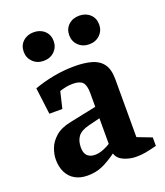

<svg xmlns="http://www.w3.org/2000/svg" viewBox="-135 -813 789 916"><g transform="rotate(-20 259.5 -355.5)"><path d="M153 10Q116 10 89.5 -5Q63 -20 49 -48Q35 -76 35 -113Q35 -140 46 -169.5Q57 -199 85 -223.5Q113 -248 163 -258L298 -286V-356Q298 -396 283.5 -411Q269 -426 234 -426Q215 -426 198.5 -422.5Q182 -419 167 -414L147 -330H81L64 -465Q111 -482 163.5 -492Q216 -502 271 -502Q321 -502 357.5 -491.5Q394 -481 413.5 -454Q433 -427 433 -377V-83L506 -55V-12Q471 -3 449 1Q427 5 401 5Q369 5 339 -8Q309 -21 301 -48Q264 -21 230 -5.5Q196 10 153 10ZM219 -71Q240 -71 262.5 -80Q285 -89 298 -98V-228L238 -213Q198 -203 182.5 -181.5Q167 -160 167 -127Q167 -98 181 -84.5Q195 -71 219 -71ZM143 -576Q110 -576 88.5 -597Q67 -618 67 -649Q67 -681 88.5 -701Q110 -721 143 -721Q176 -721 197.5 -701Q219 -681 219 -649Q219 -618 197.5 -597Q176 -576 143 -576ZM374 -576Q341 -576 319.5 -597Q298 -618 298 -649Q298 -681 319.5 -701Q341 -721 374 -721Q407 -721 428.5 -701Q450 -681 450 -649Q450 -618 428.5 -597Q407 -576 374 -576Z"/></g></svg>

Font: Manuale
Style: Bold
Weight: 700
Version: Version 1.002